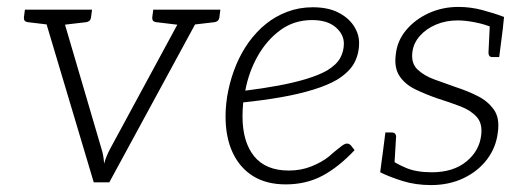

<svg xmlns="http://www.w3.org/2000/svg" viewBox="-20 -527 1514 555"><path d="M251 0 102 -499H142Q150 -499 154 -495Q158 -491 159 -486L273 -98Q276 -89 278 -78.5Q280 -68 281 -54Q284 -65 288.5 -76Q293 -87 299 -98L509 -486Q512 -492 517 -495.5Q522 -499 528 -499H567L296 0ZM135 -482 137 -499H182L180 -482ZM494 -482 496 -499H541L539 -482ZM146 -499 135 -454 60 -463Q54 -464 51.5 -467Q49 -470 49 -476L52 -499ZM246 -499 243 -476Q242 -470 238.5 -467Q235 -464 230 -463L153 -454L152 -499ZM517 -499 506 -454 431 -463Q425 -464 422.5 -467Q420 -470 420 -476L423 -499ZM617 -499 614 -476Q613 -470 609.5 -467Q606 -464 601 -463L524 -454L523 -499Z M806 6Q750 6 711.5 -18Q673 -42 652.5 -86Q632 -130 632 -190Q632 -209 634 -228Q636 -247 640 -266Q648 -304 662.5 -339Q677 -374 699 -405Q710 -420 722.5 -433.5Q735 -447 749 -458Q776 -480 810.5 -493Q845 -506 884 -506Q928 -506 957.5 -491Q987 -476 1002.5 -452.5Q1018 -429 1018 -403Q1018 -371 1004 -345Q990 -319 955 -297Q928 -281 886 -268Q844 -255 792.5 -246Q741 -237 683 -231Q682 -221 681.5 -209.5Q681 -198 681 -191Q681 -117 714.5 -75.5Q748 -34 815 -34Q850 -34 880 -46Q910 -58 930 -74Q938 -81 948 -89.5Q958 -98 967.5 -105Q977 -112 983 -112Q989 -112 994 -107L1005 -93Q959 -44 912 -19Q865 6 806 6ZM689 -265Q738 -271 784 -279.5Q830 -288 866 -299Q902 -310 925 -323Q953 -340 963.5 -359.5Q974 -379 974 -401Q974 -428 950 -448.5Q926 -469 882 -469Q830 -469 790.5 -440Q751 -411 725 -365Q699 -319 689 -265Z M1226 8Q1181 8 1143 -4Q1105 -16 1079 -29L1085 -75L1111 -65Q1123 -55 1153 -42Q1183 -29 1228 -29Q1290 -29 1328 -60Q1366 -91 1371 -137Q1375 -170 1358 -189Q1341 -208 1311 -219.5Q1281 -231 1246 -242Q1211 -254 1181 -268.5Q1151 -283 1135 -307Q1119 -331 1124 -369Q1128 -409 1154 -440Q1180 -471 1219.5 -489Q1259 -507 1305 -507Q1340 -507 1374 -498Q1408 -489 1437 -478L1433 -440L1402 -448Q1381 -457 1353 -462.5Q1325 -468 1303 -468Q1269 -468 1240.5 -456Q1212 -444 1193.5 -423Q1175 -402 1172 -376Q1168 -344 1187 -326Q1206 -308 1236.5 -297Q1267 -286 1298 -275Q1332 -264 1361.5 -249Q1391 -234 1408 -209.5Q1425 -185 1419 -144Q1414 -101 1388 -66.5Q1362 -32 1320 -12Q1278 8 1226 8ZM1396 -458 1434 -448 1423 -362H1404Q1397 -362 1394.5 -365.5Q1392 -369 1392 -374ZM1120 -49 1083 -58 1094 -144H1113Q1119 -144 1122 -140.5Q1125 -137 1125 -133Z"/></svg>

Font: Aleo Light
Style: Italic
Weight: 300
Italic angle: -7°
Designer: Alessio Laiso
Foundry: Alessio Laiso
Version: Version 2.001;gftools[0.9.29]